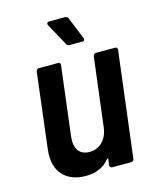

<svg xmlns="http://www.w3.org/2000/svg" viewBox="-108 -774 691 855"><g transform="rotate(-15 237.5 -346.5)"><path d="M330 -589 288 -692C285 -697 280 -700 274 -700H201C192 -700 188 -693 192 -685L248 -583C250 -578 255 -575 261 -575H321C330 -575 333 -581 330 -589ZM353 -499 314 -183C308 -128 273 -92 226 -92C178 -92 156 -125 163 -181L202 -499C203 -506 199 -511 192 -511H103C97 -511 91 -506 90 -499L48 -152C34 -42 99 7 181 7C226 7 264 -7 291 -41C295 -45 297 -43 297 -39L293 -12C293 -5 297 0 304 0H392C399 0 404 -5 405 -12L465 -499C466 -506 461 -511 455 -511H366C360 -511 354 -506 353 -499Z"/></g></svg>

Font: Barlow Semi Condensed SemiBold
Style: Italic
Weight: 600
Width: 4
Italic angle: -7°
Designer: Jeremy Tribby
Foundry: Tribby Type
Version: Version 1.422;hotconv 1.0.109;makeotfexe 2.5.65596